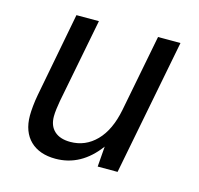

<svg xmlns="http://www.w3.org/2000/svg" viewBox="-87 -640 775 746"><g transform="rotate(15 301.0 -267.0)"><path d="M196.8 13.2Q164.6 13.2 138.9 4.2Q113.3 -4.9 95.2 -22.5Q77.1 -40 67.6 -65.4Q58.1 -90.8 58.1 -123.5Q58.1 -139.2 60.3 -161.9Q62.5 -184.6 66.9 -208L131.8 -546.9H222.2L156.2 -208Q153.3 -192.4 151.1 -174.8Q148.9 -157.2 148.9 -144.5Q148.9 -106.4 171.6 -85.7Q194.3 -64.9 235.8 -64.9Q296.4 -64.9 339.8 -109.1Q383.3 -153.3 399.9 -237.8L460 -546.9H550.3L443.8 0H363.8L370.1 -82Q299.8 13.2 196.8 13.2Z"/></g></svg>

Font: Hack
Style: Italic
Weight: 400
Italic angle: -11°
Monospace: yes
Designer: Christopher Simpkins
Foundry: Christopher Simpkins
Version: Version 2.019; ttfautohint (v1.4.1) -l 4 -r 80 -G 350 -x 0 -